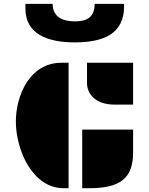

<svg xmlns="http://www.w3.org/2000/svg" viewBox="-20 -997 789 1017"><path d="M440.9 -556.6C440.9 -504.9 480 -442.9 587.4 -442.9H685.1V-664.6H440.9ZM317.9 0H343.3V-664.6H305.7C137.2 -664.6 64 -491.2 64 -353C64 -206.5 149.4 0 317.9 0ZM415.5 0H450.2C618.7 0 685.1 -52.7 685.1 -191.4V-310.5H415.5ZM375 -772.5C528.8 -772.5 637.2 -817.9 637.2 -963.4V-976.6H481.4C481.4 -906.7 441.4 -883.8 376.5 -883.8C313 -883.8 258.8 -906.7 258.8 -976.6H114.7V-951.2C114.7 -817.9 230 -772.5 375 -772.5Z"/></svg>

Font: Plaster
Style: Regular
Weight: 400
Designer: Eben Sorkin
Foundry: Eben Sorkin
Version: Version 1.007